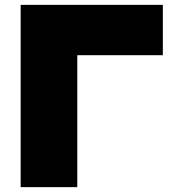

<svg xmlns="http://www.w3.org/2000/svg" viewBox="-20 -770 710 790"><path d="M650 -750V-543H193L298 -647V0H65V-750Z"/></svg>

Font: Unbounded ExtraBold
Style: Regular
Weight: 800
Designer: Luke Prowse, Jean-Baptiste Morizot, Fátima Lázaro, Florian Runge
Foundry: NaN
Version: Version 1.701;gftools[0.9.28.dev5+ged2979d]